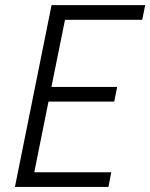

<svg xmlns="http://www.w3.org/2000/svg" viewBox="-20 -740 595 760"><path d="M184.1 -719.7H554.7L543 -661.6H237.3L183.6 -396H443.8L432.1 -337.9H171.9L115.7 -58.1H420.4L409.2 0H39.1Z"/></svg>

Font: Reddit Sans Chocolate Light
Style: Italic
Weight: 300
Italic angle: -11.25°
Designer: Stephen Hutchings
Version: Version 1.013